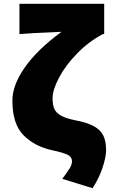

<svg xmlns="http://www.w3.org/2000/svg" viewBox="-20 -781 604 1008"><path d="M358 65Q358 44 337 32.5Q316 21 255 8Q162 -12 103.5 -71Q45 -130 45 -254Q45 -334 110.5 -427.5Q176 -521 303 -614L263 -612Q135 -607 82 -602V-761H527V-602H520Q446 -563 385 -500.5Q324 -438 290 -373.5Q256 -309 256 -265Q256 -230 265.5 -209Q275 -188 301 -173.5Q327 -159 378 -149Q440 -137 474.5 -117.5Q509 -98 523 -68Q537 -38 537 7Q537 43 518.5 99Q500 155 466 207L307 158Q336 119 347 100.5Q358 82 358 65Z"/></svg>

Font: Nebula Sans Black
Style: Regular
Weight: 900
Designer: Paul D. Hunt for Adobe (as Source Sans)
Foundry: Nebula Entertainment & Broadcasting LLC
Version: Version 1.010